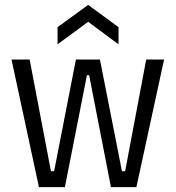

<svg xmlns="http://www.w3.org/2000/svg" viewBox="-20 -764 717 784"><path d="M139 0 27 -521H101L188 -65H201L290 -521H388L478 -65H491L577 -521H650L537 0H433L344 -457H335L245 0ZM215 -583V-653L340 -744L464 -653V-583L340 -675Z"/></svg>

Font: Bricolage Grotesque SemiCondensed Light
Style: Regular
Weight: 300
Width: 4
Designer: Mathieu Triay
Foundry: Atelier Triay
Version: Version 1.000;gftools[0.9.30]